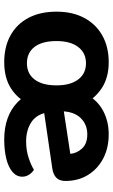

<svg xmlns="http://www.w3.org/2000/svg" viewBox="172 -704 547 932"><g transform="rotate(90 446.0 -238.5)"><path d="M514.1 -238.9Q514.1 -165.6 487.4 -108.1Q460.8 -50.6 409.5 -17.8Q358.2 15 282.6 15Q207 15 151.9 -15.7Q96.7 -46.3 66.9 -103.3Q37.1 -160.3 37.1 -238.9Q37.1 -316.6 67.4 -373.4Q97.7 -430.2 152.9 -461.2Q208 -492.2 282.6 -492.2Q357.2 -492.2 408.5 -458.4Q459.8 -424.6 486.9 -367.5Q514.1 -310.3 514.1 -238.9ZM287.6 -381.9Q237.7 -381.9 208.8 -344.3Q179.8 -306.7 179.8 -238.9Q179.8 -169.4 208.1 -132.3Q236.4 -95.2 287.6 -95.2Q338.4 -95.2 366.7 -132.8Q394.9 -170.4 394.9 -238.9Q394.9 -306.1 366.3 -344Q337.7 -381.9 287.6 -381.9ZM477.3 -171.4 472 -266.8 727.4 -305.8Q724.4 -337.7 701.2 -363Q677.9 -388.2 632.4 -388.2Q584.6 -388.2 553.3 -355.9Q522.1 -323.6 520.7 -263.7L525 -200.8Q533.7 -143.3 572.6 -117.3Q611.5 -91.3 667.4 -91.3Q709.4 -91.3 746 -103.3Q782.7 -115.3 804.6 -129.3Q818.9 -120.4 828.6 -105.2Q838.2 -90.1 838.2 -72.9Q838.2 -44.6 814.7 -24.8Q791.3 -5 750.6 5Q710 15 658.1 15Q543.2 15 476 -50.3Q408.9 -115.6 408.9 -244.6Q408.9 -329.5 438.5 -384.1Q468.1 -438.8 519.1 -465.5Q570.1 -492.2 632.1 -492.2Q699.3 -492.2 750.3 -465.2Q801.3 -438.2 830.1 -391Q858.9 -343.9 858.9 -282.5Q858.9 -252.6 842.8 -237.5Q826.7 -222.4 798.1 -218.4Z"/></g></svg>

Font: Baloo Tammudu 2
Style: Regular
Weight: 400
Designer: Maithili Shingre, Omkar Shende and Ek Type
Foundry: Ek Type
Version: Version 1.700